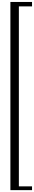

<svg xmlns="http://www.w3.org/2000/svg" viewBox="-20 -997 352 1993"><path d="M87.9 -976.6H312.5V-930.7H175.8V937.5H312.5V976.6H87.9Z"/></svg>

Font: Tuladha Jejeg
Style: Regular
Weight: 400
Designer: R.S. Wihananto
Foundry: R.S. Wihananto
Version: Version 1.92